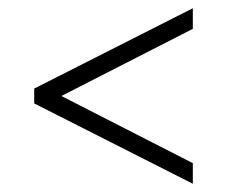

<svg xmlns="http://www.w3.org/2000/svg" viewBox="-20 -496 551 466"><path d="M448 -50V-100L129 -263L448 -426V-476L63 -281V-245Z"/></svg>

Font: Plus Jakarta Sans ExtraLight
Style: Regular
Weight: 200
Designer: Gumpita Rahayu
Foundry: Tokotype
Version: Version 2.004; ttfautohint (v1.8.3)